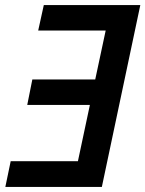

<svg xmlns="http://www.w3.org/2000/svg" viewBox="-20 -734 571 754"><path d="M1 0 22 -101H286L333 -322H87L107 -422H354L395 -614H130L152 -714H531L380 0Z"/></svg>

Font: Noto Sans UI Medium
Style: Italic
Weight: 500
Italic angle: -12°
Designer: Monotype Design Team
Foundry: Monotype Imaging Inc.
Version: Version 1.901